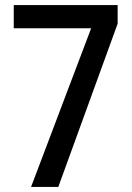

<svg xmlns="http://www.w3.org/2000/svg" viewBox="-20 -734 520 754"><path d="M102 0 338 -623H34V-714H442V-641L209 0Z"/></svg>

Font: Noto Sans Ethiopic Condensed Medium
Style: Regular
Weight: 500
Width: 3
Designer: Monotype Design Team
Foundry: Monotype Imaging Inc.
Version: Version 2.102; ttfautohint (v1.8.4.7-5d5b)